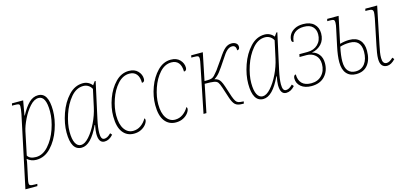

<svg xmlns="http://www.w3.org/2000/svg" viewBox="-86 -1015 3660 1722"><g transform="rotate(-15 1743.5 -153.5)"><path d="M120 -420Q129 -467 129 -492Q129 -507 120 -511.5Q111 -516 78 -516H58L63 -536H167L143 -401H146Q184 -472 222 -509Q260 -546 307 -546Q355 -546 378.5 -504.5Q402 -463 402 -380Q402 -297 370.5 -205.5Q339 -114 280.5 -52Q222 10 145 10Q97 10 61 -21Q59 5 53 30L31 134Q30 139 25.5 160.5Q21 182 21 194Q21 210 31 215Q41 220 75 220H96L91 240H-20ZM374 -379Q374 -521 305 -521Q264 -521 224 -476.5Q184 -432 154.5 -371Q125 -310 115 -264L70 -49Q90 -15 148 -15Q211 -15 263 -73Q315 -131 344.5 -216.5Q374 -302 374 -379Z M468 -156Q468 -238 500 -330Q532 -422 590 -484Q648 -546 723 -546Q750 -546 772 -534.5Q794 -523 808 -504L831 -536H840L767 -202Q750 -124 750 -76Q750 -46 757.5 -30.5Q765 -15 782 -15Q796 -15 810.5 -22.5Q825 -30 844 -49L858 -32Q821 10 778 10Q723 10 723 -76Q723 -104 733 -156H729Q652 10 565 10Q468 10 468 -156ZM763 -312 798 -473Q786 -496 765.5 -508.5Q745 -521 720 -521Q655 -521 604 -460.5Q553 -400 524.5 -313.5Q496 -227 496 -156Q496 -86 514.5 -50.5Q533 -15 566 -15Q601 -15 641 -59.5Q681 -104 714.5 -173Q748 -242 763 -312Z M910 -188Q910 -268 940.5 -351.5Q971 -435 1025.5 -490.5Q1080 -546 1149 -546Q1203 -546 1233 -514.5Q1263 -483 1263 -442Q1263 -427 1256 -419.5Q1249 -412 1237 -412Q1237 -465 1214 -493Q1191 -521 1148 -521Q1087 -521 1039 -467.5Q991 -414 964.5 -335.5Q938 -257 938 -188Q938 -106 969 -61Q1000 -16 1050 -16Q1090 -16 1122.5 -39Q1155 -62 1175 -98Q1178 -97 1180 -93Q1182 -89 1182 -84Q1182 -66 1165.5 -43.5Q1149 -21 1119.5 -5.5Q1090 10 1051 10Q986 10 948 -39.5Q910 -89 910 -188Z M1300 -188Q1300 -268 1330.5 -351.5Q1361 -435 1415.5 -490.5Q1470 -546 1539 -546Q1593 -546 1623 -514.5Q1653 -483 1653 -442Q1653 -427 1646 -419.5Q1639 -412 1627 -412Q1627 -465 1604 -493Q1581 -521 1538 -521Q1477 -521 1429 -467.5Q1381 -414 1354.5 -335.5Q1328 -257 1328 -188Q1328 -106 1359 -61Q1390 -16 1440 -16Q1480 -16 1512.5 -39Q1545 -62 1565 -98Q1568 -97 1570 -93Q1572 -89 1572 -84Q1572 -66 1555.5 -43.5Q1539 -21 1509.5 -5.5Q1480 10 1441 10Q1376 10 1338 -39.5Q1300 -89 1300 -188Z M1956 -81 1923 -182Q1910 -221 1899.5 -235Q1889 -249 1864 -253.5Q1839 -258 1778 -258L1725 0H1698L1785 -430Q1794 -471 1794 -487Q1794 -506 1785 -511Q1776 -516 1743 -516H1723L1727 -536H1835L1783 -282Q1818 -282 1835.5 -284.5Q1853 -287 1864.5 -295.5Q1876 -304 1891 -323Q1909 -341 1935 -381Q1960 -417 1976 -439Q2016 -501 2043.5 -523.5Q2071 -546 2103 -546Q2128 -546 2144.5 -534Q2161 -522 2161 -500Q2161 -474 2138 -472Q2138 -519 2101 -519Q2077 -519 2054.5 -499.5Q2032 -480 1997 -424Q1952 -355 1927 -323.5Q1902 -292 1873 -275Q1894 -270 1906 -262Q1918 -254 1928 -237Q1938 -220 1949 -187L1982 -86Q1993 -56 2002.5 -41.5Q2012 -27 2026 -22Q2040 -17 2066 -16H2075L2072 4H2056Q2013 4 1992.5 -14.5Q1972 -33 1956 -81Z M2155 -156Q2155 -238 2187 -330Q2219 -422 2277 -484Q2335 -546 2410 -546Q2437 -546 2459 -534.5Q2481 -523 2495 -504L2518 -536H2527L2454 -202Q2437 -124 2437 -76Q2437 -46 2444.5 -30.5Q2452 -15 2469 -15Q2483 -15 2497.5 -22.5Q2512 -30 2531 -49L2545 -32Q2508 10 2465 10Q2410 10 2410 -76Q2410 -104 2420 -156H2416Q2339 10 2252 10Q2155 10 2155 -156ZM2450 -312 2485 -473Q2473 -496 2452.5 -508.5Q2432 -521 2407 -521Q2342 -521 2291 -460.5Q2240 -400 2211.5 -313.5Q2183 -227 2183 -156Q2183 -86 2201.5 -50.5Q2220 -15 2253 -15Q2288 -15 2328 -59.5Q2368 -104 2401.5 -173Q2435 -242 2450 -312Z M2567 -95Q2567 -112 2573.5 -120Q2580 -128 2589 -128Q2589 -74 2618 -44.5Q2647 -15 2704 -15Q2766 -15 2803 -55Q2840 -95 2840 -158Q2840 -211 2807.5 -240.5Q2775 -270 2728 -270H2662L2667 -295H2742Q2802 -295 2839 -331Q2876 -367 2876 -425Q2876 -468 2849.5 -495Q2823 -522 2768 -522Q2715 -522 2683 -496Q2651 -470 2646 -415Q2628 -415 2628 -437Q2628 -464 2643.5 -489Q2659 -514 2690.5 -530.5Q2722 -547 2768 -547Q2833 -547 2868.5 -513.5Q2904 -480 2904 -425Q2904 -365 2869.5 -327.5Q2835 -290 2781 -280V-279Q2820 -270 2844 -238.5Q2868 -207 2868 -159Q2868 -85 2823.5 -37.5Q2779 10 2700 10Q2639 10 2603 -19.5Q2567 -49 2567 -95Z M2994 -132Q2994 -192 3012 -275L3045 -430Q3053 -464 3053 -484Q3053 -499 3049.5 -505.5Q3046 -512 3035.5 -514Q3025 -516 3001 -516H2985L2990 -536H3096L3044 -290Q3089 -303 3131 -303Q3195 -303 3228 -268Q3261 -233 3261 -169Q3261 -86 3223 -38Q3185 10 3115 10Q3058 10 3026 -26.5Q2994 -63 2994 -132ZM3338 -71Q3338 -96 3343 -127.5Q3348 -159 3355 -192L3404 -430Q3411 -472 3411 -484Q3411 -503 3400 -509.5Q3389 -516 3359 -516H3339L3344 -536H3454L3383 -192Q3374 -149 3370 -123Q3366 -97 3366 -72Q3366 -16 3404 -16Q3431 -16 3464 -49L3478 -32Q3439 10 3401 10Q3371 10 3354.5 -10Q3338 -30 3338 -71ZM3233 -167Q3233 -278 3129 -278Q3080 -278 3039 -265Q3022 -185 3022 -132Q3022 -72 3047 -43.5Q3072 -15 3116 -15Q3171 -15 3202 -56.5Q3233 -98 3233 -167Z"/></g></svg>

Font: Noto Serif NarrowThin
Style: Italic
Weight: 250
Width: 4
Italic angle: -12°
Designer: Monotype Design Team
Foundry: Monotype Imaging Inc.
Version: Version 1.001